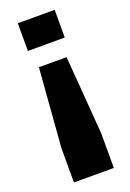

<svg xmlns="http://www.w3.org/2000/svg" viewBox="-150 -682 600 886"><g transform="rotate(-20 150.0 -239.5)"><path d="M82 -405H218L248 -19V150H52V-19ZM60 -629H241V-493H60Z"/></g></svg>

Font: Protest Strike
Style: Regular
Weight: 400
Designer: Octavio Pardo
Foundry: Ashler Design
Version: Version 2.005; ttfautohint (v1.8.4.7-5d5b)